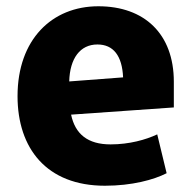

<svg xmlns="http://www.w3.org/2000/svg" viewBox="-20 -572 610 613"><path d="M535 -229 207 -206C220 -144 260 -111 333 -111C393 -111 446 -126 482 -143L512 -19C471 2 401 21 315 21C129 21 36 -98 36 -265C36 -446 146 -552 294 -552C441 -552 535 -464 535 -311ZM373 -325C370 -394 342 -430 291 -430C236 -430 203 -386 201 -312Z"/></svg>

Font: Repo ExtraBold
Style: Bold
Weight: 700
Designer: Stefan Peev
Foundry: Context Ltd
Version: Version 1.502